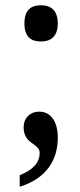

<svg xmlns="http://www.w3.org/2000/svg" viewBox="-20 -557 303 731"><path d="M136 -399C170 -399 200 -415 200 -468C200 -521 170 -537 136 -537C100 -537 73 -521 73 -468C73 -415 100 -399 136 -399ZM55 154C161 121 200 48 200 -33C200 -95 173 -132 129 -132C97 -132 70 -110 70 -72C70 -7 131 -12 131 25C131 62 106 90 55 110Z"/></svg>

Font: Noto Serif Bengali Condensed SemiBold
Style: Regular
Weight: 600
Width: 3
Designer: Juan Bruce, Universal Thirst, Indian Type Foundry and the Monotype Design Team.
Foundry: Monotype Imaging Inc.
Version: Version 2.003